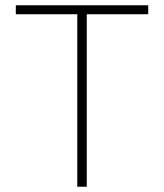

<svg xmlns="http://www.w3.org/2000/svg" viewBox="-20 -708 622 728"><path d="M273 0V-654H40V-688H542V-654H309V0Z"/></svg>

Font: Saira Thin Thin
Style: Regular
Weight: 250
Version: Version 1.101